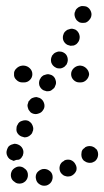

<svg xmlns="http://www.w3.org/2000/svg" viewBox="-20 -583 342 629"><path d="M152 -8Q150 -19 140 -25Q131 -31 119 -29Q108 -26 101 -17Q95 -7 98 4Q100 15 110 21Q119 27 130 25H131Q142 22 148 13Q154 3 152 -8ZM49 18Q55 17 59 14Q64 11 67 6Q73 -3 71 -15Q69 -26 59 -32L58 -33Q49 -39 38 -37Q27 -34 20 -25Q14 -15 16 -4Q18 7 28 13L29 14Q33 17 38 18Q44 19 49 18ZM227 -45Q222 -55 211 -59Q200 -62 190 -57V-56Q179 -51 176 -40Q173 -29 178 -19Q181 -14 185 -11Q189 -7 195 -6Q200 -4 205 -5Q211 -5 216 -8Q226 -14 230 -24Q233 -35 227 -45ZM297 -93Q293 -97 289 -100Q284 -103 279 -104Q273 -105 268 -104Q263 -103 258 -100V-99Q253 -96 250 -92Q247 -87 247 -82Q246 -76 247 -71Q248 -65 251 -61Q254 -56 259 -54Q263 -51 269 -50Q274 -49 280 -50Q285 -51 289 -54H290Q299 -61 301 -72Q303 -83 297 -93ZM3 -93Q5 -99 8 -103Q12 -107 17 -109Q22 -111 27 -112Q33 -112 38 -110Q49 -106 54 -96Q59 -86 55 -75V-74Q53 -70 50 -66Q47 -62 42 -60Q38 -60 33 -59Q29 -58 25 -56Q24 -56 22 -57Q21 -57 20 -58Q9 -61 4 -72Q-1 -82 3 -93ZM35 -151Q37 -146 41 -142Q45 -138 50 -136Q55 -134 60 -133Q66 -133 71 -135Q76 -137 80 -141Q84 -144 86 -149V-150Q89 -155 89 -161Q89 -166 87 -171Q85 -176 82 -180Q78 -184 73 -187Q63 -191 52 -187Q41 -184 37 -173L36 -172Q34 -168 34 -162Q33 -157 35 -151ZM72 -228Q73 -223 77 -219Q80 -214 85 -212Q96 -207 106 -211Q117 -214 122 -224L123 -225Q128 -235 124 -246Q120 -257 110 -262Q105 -264 100 -265Q94 -265 89 -263Q84 -262 80 -258Q76 -254 73 -250V-249Q71 -244 70 -239Q70 -233 72 -228ZM123 -287Q128 -285 133 -284Q139 -284 144 -285Q149 -287 153 -291Q158 -294 160 -299V-300Q166 -310 162 -321Q159 -332 149 -337Q144 -339 138 -340Q133 -340 128 -338Q122 -337 118 -333Q114 -330 112 -325L111 -324Q106 -314 109 -303Q113 -292 123 -287ZM26 -340Q25 -351 34 -359Q42 -367 53 -368H59Q70 -367 78 -359Q86 -351 86 -340Q86 -329 78 -321Q70 -313 59 -313H53Q42 -313 34 -321Q25 -329 26 -340ZM272 -340Q271 -351 263 -359Q255 -367 244 -368H240Q229 -367 221 -359Q213 -351 213 -340Q213 -329 221 -321Q229 -313 240 -313H244Q255 -313 263 -321Q271 -329 272 -340ZM162 -362Q166 -359 172 -359Q177 -358 183 -360Q188 -362 192 -365Q196 -369 199 -373V-374Q204 -384 201 -395Q198 -406 188 -411Q183 -414 177 -414Q172 -415 167 -413Q161 -411 157 -408Q153 -404 150 -400V-399Q145 -389 148 -378Q152 -367 162 -362ZM201 -436Q206 -434 211 -433Q216 -433 222 -434Q227 -436 231 -439Q235 -443 238 -448Q243 -459 240 -469Q237 -480 227 -486Q222 -488 216 -489Q211 -489 206 -487Q200 -486 196 -482Q192 -479 189 -474V-473Q184 -463 187 -452Q191 -441 201 -436ZM226 -526Q228 -521 231 -517Q235 -513 240 -510Q245 -508 250 -508Q256 -508 261 -509Q266 -511 270 -515Q274 -519 277 -524Q282 -535 278 -545Q274 -556 264 -561Q259 -563 253 -563Q248 -564 243 -562Q237 -560 233 -556Q229 -553 227 -548V-547Q224 -542 224 -537Q224 -531 226 -526Z"/></svg>

Font: FRB American Cursive Guidelines Dotted Ultra
Style: Bold Italic
Weight: 1000
Italic angle: -25°
Version: Version 2.0;Modular Font Editor K font №1